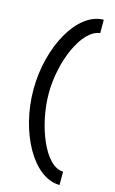

<svg xmlns="http://www.w3.org/2000/svg" viewBox="-122 -733 532 889"><g transform="rotate(15 144.0 -289.0)"><path d="M29 -289C29 -83 134 107 260 107V43C172 43 102 -139 102 -290C102 -441 172 -611 260 -621V-685C134 -685 29 -495 29 -289Z"/></g></svg>

Font: Charger Sport
Style: Df
Weight: 400
Designer: Jasper
Foundry: Cannot Into Space Fonts
Version: Version 1.1